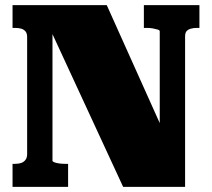

<svg xmlns="http://www.w3.org/2000/svg" viewBox="-20 -730 828 750"><path d="M29 0V-90H39Q53 -90 63 -93.5Q73 -97 79.5 -105.5Q86 -114 86 -128V-585Q86 -600 79.5 -607.5Q73 -615 63 -618Q53 -621 39 -621H29V-710H397L631 -189L604 -203V-608Q604 -612 596 -614.5Q588 -617 577 -619Q566 -621 554 -621H542V-710H759V-621H749Q736 -621 725.5 -618Q715 -615 709 -608.5Q703 -602 703 -587V0H461L152 -668L185 -652V-102Q185 -99 192.5 -96Q200 -93 211.5 -91.5Q223 -90 234 -90H246V0Z"/></svg>

Font: Roboto Serif 20pt Black
Style: Regular
Weight: 900
Version: Version 1.008